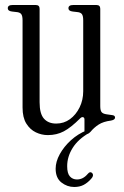

<svg xmlns="http://www.w3.org/2000/svg" viewBox="-20 -530 494 766"><path d="M171 9Q146 9 123 -2Q100 -13 85 -37Q70 -61 70 -101V-449Q70 -467 64.5 -474Q59 -481 45 -482L28 -484Q11 -486 11 -497Q11 -510 30 -510H123Q138 -510 138 -495V-122Q138 -76 155.5 -56.5Q173 -37 204 -37Q235 -37 259 -54.5Q283 -72 297.5 -101.5Q312 -131 312 -166V-449Q312 -467 306.5 -474Q301 -481 287 -482L270 -484Q253 -486 253 -497Q253 -510 272 -510H365Q380 -510 380 -495V-107Q380 -89 385.5 -82.5Q391 -76 405 -74L426 -71Q439 -70 439 -61Q439 -52 423 -49Q392 -45 373.5 -33Q355 -21 341 -4Q332 5 326 5Q317 5 317 -7V-53Q317 -61 311.5 -62.5Q306 -64 300 -58Q263 -21 234.5 -6Q206 9 171 9ZM276 216Q248 216 225 198Q202 180 202 143Q202 115 218.5 85Q235 55 263 29.5Q291 4 326 -10L336 0Q292 25 270 60Q248 95 248 133Q248 162 259 174Q270 186 287 186Q311 186 329 165Q340 151 349 162Q355 171 344 183Q330 199 314 207.5Q298 216 276 216Z"/></svg>

Font: Instrument Serif
Style: Regular
Weight: 400
Designer: Rodrigo Fuenzalida
Foundry: fragTYPE
Version: Version 1.000; ttfautohint (v1.8.4.7-5d5b);gftools[0.9.27]